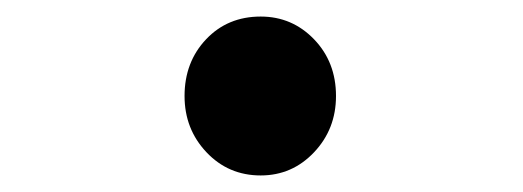

<svg xmlns="http://www.w3.org/2000/svg" viewBox="-20 -488 632 232"><path d="M203 -372Q203 -413 229 -440.5Q255 -468 295 -468Q333 -468 359.5 -440.5Q386 -413 386 -372Q386 -332 359.5 -304Q333 -276 295 -276Q256 -276 229.5 -304Q203 -332 203 -372Z"/></svg>

Font: Merged Yaku Han JP
Style: Bold
Weight: 700
Designer: Ryoko NISHIZUKA 西塚涼子 (kana, bopomofo & ideographs); Paul D. Hunt (Latin, Greek & Cyrillic); Sandoll Communications 산돌커뮤니
Foundry: Adobe
Version: Version 2.004